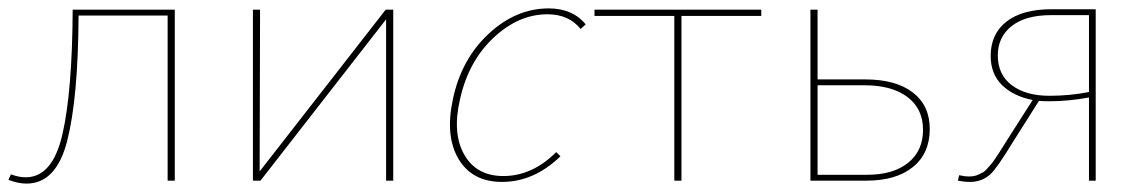

<svg xmlns="http://www.w3.org/2000/svg" viewBox="-24 -430 2722 457"><path d="M392 -407V0H375V-393H163Q162 -197 136 -95Q110 7 39 7Q19 7 -4 -2L2 -15Q21 -8 37 -8Q101 -8 124.5 -110Q148 -212 149 -407Z M912 -407V0H895V-384L596 0H578V-407H595L594 -22L894 -407Z M1358 -361Q1330 -396 1279 -396Q1210 -396 1150.5 -340Q1091 -284 1071 -194Q1052 -113 1081 -62Q1110 -11 1174 -11Q1243 -11 1300 -68L1310 -58Q1247 3 1171 3Q1100 3 1067.5 -51.5Q1035 -106 1054 -194Q1074 -289 1139 -349.5Q1204 -410 1282 -410Q1339 -410 1370 -372Z M1788 -407V-392H1598V0H1581V-392H1391V-407Z M2035 -241Q2108 -241 2148.5 -210Q2189 -179 2189 -123Q2189 -65 2149 -32.5Q2109 0 2038 0H1905V-407H1922V-241ZM2040 -14Q2102 -14 2137.5 -42.5Q2173 -71 2173 -121Q2173 -171 2136 -199Q2099 -227 2034 -227H1922V-14Z M2479 -408H2584V0H2568V-198Q2520 -189 2474 -189Q2457 -189 2449 -190L2387 -92Q2348 -28 2333 -15Q2313 3 2285 3Q2271 3 2256 0L2259 -13Q2271 -10 2282 -10Q2289 -10 2294.5 -11Q2300 -12 2306 -15Q2312 -18 2316 -20Q2320 -22 2325.5 -28.5Q2331 -35 2334 -38Q2337 -41 2343.5 -50.5Q2350 -60 2352.5 -64Q2355 -68 2363 -80.5Q2371 -93 2374 -98L2434 -192Q2388 -201 2361 -227.5Q2334 -254 2334 -297Q2334 -349 2371.5 -378.5Q2409 -408 2479 -408ZM2474 -202Q2522 -202 2568 -211V-394H2478Q2417 -394 2384 -368Q2351 -342 2351 -298Q2351 -252 2384.5 -227Q2418 -202 2474 -202Z"/></svg>

Font: EauTest Thin
Style: Italic
Weight: 250
Italic angle: -12°
Designer: Christian Thalmann (Catharsis Fonts)
Version: Version 0.001;PS 000.001;hotconv 1.0.88;makeotf.lib2.5.64775